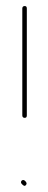

<svg xmlns="http://www.w3.org/2000/svg" viewBox="-20 -622 159 637"><path d="M62 -231C67 -231 69 -234 69 -239V-594C69 -599 67 -602 62 -602C57 -602 54 -599 54 -594V-239C54 -234 57 -231 62 -231ZM52 -12C56 -8 61 -2 66 -8C71 -14 66 -19 63 -22C55 -30 45 -19 52 -12Z"/></svg>

Font: Electronic
Style: UltTh
Weight: 100
Version: Version 1.011